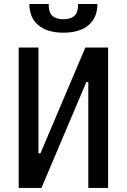

<svg xmlns="http://www.w3.org/2000/svg" viewBox="-20 -928 626 948"><path d="M72.3 0V-693.4H169.9V-170.9H179.7L401.4 -693.4H513.7V0H416V-522.5H406.2L184.6 0ZM293 -766.6Q213.4 -766.6 169.2 -803.7Q125 -840.8 125 -908.2H220.2Q220.2 -865.2 239.3 -849.1Q258.3 -833 293 -833Q327.6 -833 346.7 -849.1Q365.7 -865.2 365.7 -908.2H460.9Q460.9 -840.8 417 -803.7Q373 -766.6 293 -766.6Z"/></svg>

Font: Cascadia Mono PL
Style: Regular
Weight: 400
Monospace: yes
Designer: Aaron Bell
Foundry: Saja Typeworks
Version: Version 2404.023; ttfautohint (v1.8.4)